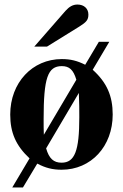

<svg xmlns="http://www.w3.org/2000/svg" viewBox="-20 -733 540 845"><path d="M131 -528H187L329 -616C361 -636 369 -646 369 -669C369 -695 350 -713 321 -713C301 -713 285 -704 268 -685ZM461 -549H415L355 -448C319 -466 290 -473 252 -473C122 -473 25 -369 25 -229C25 -149 50 -92 110 -36L34 92H81L144 -13C180 6 211 14 251 14C381 14 476 -89 476 -229C476 -311 450 -370 388 -426ZM173 -140C172 -160 172 -182 172 -209C172 -390 190 -442 252 -442C285 -442 303 -426 316 -382ZM327 -324C329 -277 329 -252 329 -217C329 -69 309 -17 251 -17C216 -17 196 -35 183 -80Z"/></svg>

Font: STIXGeneral
Style: Bold
Weight: 700
Designer: MicroPress Inc., with final additions and corrections provided by Coen Hoffman, Elsevier (retired)
Version: Version 1.1.0